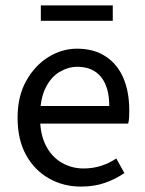

<svg xmlns="http://www.w3.org/2000/svg" viewBox="-20 -678 536 710"><path d="M279 12Q214 12 160.5 -18.5Q107 -49 76 -105.5Q45 -162 45 -243Q45 -322 77 -379Q109 -436 159 -467Q209 -498 265 -498Q327 -498 370.5 -469.5Q414 -441 436 -390Q458 -339 458 -270Q458 -257 457.5 -245Q457 -233 454 -221H104V-286H384Q384 -356 353.5 -393.5Q323 -431 266 -431Q233 -431 201 -412.5Q169 -394 148.5 -353Q128 -312 128 -244Q128 -182 149.5 -140Q171 -98 208 -76.5Q245 -55 289 -55Q324 -55 354.5 -65Q385 -75 410 -92L440 -38Q408 -16 368.5 -2Q329 12 279 12ZM131 -601V-658H397V-601Z"/></svg>

Font: Source Sans 3 ExtraLight
Style: Regular
Weight: 400
Version: Version 3.052;hotconv 1.1.0;makeotfexe 2.6.0